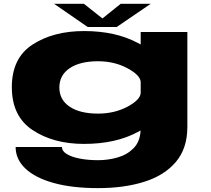

<svg xmlns="http://www.w3.org/2000/svg" viewBox="-20 -755 1113 1014"><path d="M498 238.5Q360.5 238.5 263 211.2Q165.5 184 114 135Q62.5 86 62.5 21.5H307Q307 42.5 332.2 58.2Q357.5 74 401 82.5Q444.5 91 498 91Q550 91 600.5 76.8Q651 62.5 685.2 28Q719.5 -6.5 722.5 -66Q715.5 -62 708 -58Q591 5 423.5 5Q262.5 5 152.5 -67.8Q42.5 -140.5 42.5 -294.8Q42.5 -449 152.5 -520Q262.5 -591 423.5 -591Q591 -591 708 -528Q715.5 -524 723 -520V-586H969.5V-85Q969.5 28.5 909 100Q848.5 171.5 742 205Q635.5 238.5 498 238.5ZM723 -322Q721 -358 654 -394Q585 -431.5 497.5 -431.5Q402.5 -431.5 348 -394.8Q293.5 -358 293.5 -293Q293.5 -228 348 -191.5Q402.5 -155 497.5 -155Q585 -155 654 -192Q721 -228 723 -264ZM443 -612.5 265.5 -735H423L521 -657.5L617.5 -735H776L596.5 -612.5Z"/></svg>

Font: Anybody UltraExpanded ExtraBold
Style: Regular
Weight: 800
Width: 9
Designer: Tyler Finck
Foundry: Etcetera Type Company
Version: Version 1.010; ttfautohint (v1.8.3) -l 8 -r 50 -G 200 -x 14 